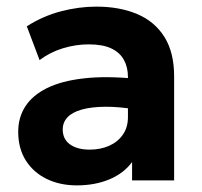

<svg xmlns="http://www.w3.org/2000/svg" viewBox="-20 -545 610 580"><path d="M212 15Q161 15 121 -4.5Q81 -24 58 -60.2Q35 -96.5 35 -147Q35 -190 56.5 -223.5Q78 -257 121.8 -278.8Q165.5 -300.5 232.8 -308.2Q300 -316 391.5 -307L393 -214Q338.5 -223 296.8 -222.5Q255 -222 226.8 -214Q198.5 -206 184 -190.8Q169.5 -175.5 169.5 -154Q169.5 -124.5 191.5 -108.8Q213.5 -93 251 -93Q283.5 -93 309.5 -104.5Q335.5 -116 351 -138Q366.5 -160 366.5 -191.5V-312.5Q366.5 -342 354.2 -364.2Q342 -386.5 316 -398.8Q290 -411 248 -411Q209 -411 170.2 -399.2Q131.5 -387.5 99.5 -363.5L61 -465.5Q109.5 -496.5 164 -510.8Q218.5 -525 270.5 -525Q341.5 -525 394.5 -502.5Q447.5 -480 476.8 -433.2Q506 -386.5 506 -314.5V0H379V-55.5Q354 -21.5 310.5 -3.2Q267 15 212 15Z"/></svg>

Font: Geologica Roman SemiBold
Style: Regular
Weight: 600
Designer: Sindre Bremnes, Frode Helland
Foundry: Monokrom Skriftforlag AS
Version: Version 1.010;gftools[0.9.28]